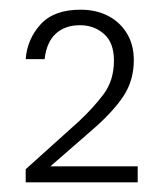

<svg xmlns="http://www.w3.org/2000/svg" viewBox="-20 -728 346 396"><path d="M33 -352V-379L143 -478Q172 -505 193.5 -533.5Q215 -562 215 -603Q215 -640 194.5 -658Q174 -676 145 -676Q114 -676 95 -658.5Q76 -641 72 -606H33Q36 -647 63.5 -677.5Q91 -708 146 -708Q178 -708 202.5 -695.5Q227 -683 241.5 -659.5Q256 -636 256 -604Q256 -562 234.5 -529.5Q213 -497 169 -459L84 -385H264V-352Z"/></svg>

Font: DM Sans 11pt ExtraLight
Style: Regular
Weight: 250
Version: Version 4.004;gftools[0.9.30]